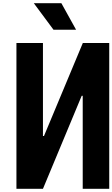

<svg xmlns="http://www.w3.org/2000/svg" viewBox="-20 -1187 707 1207"><path d="M458.3 -1000H316.4L192.7 -1166.7H365.9ZM500 0V-584.6H493.5L250 0H83.3V-916.7H250V-332H256.5L500.7 -916.7H666.7V0Z"/></svg>

Font: Monoid
Style: Bold
Weight: 700
Width: 4
Designer: Andreas Larsen (@larsenwork)
Version: Version 0.61